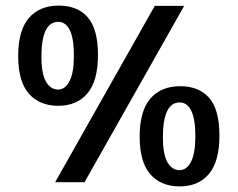

<svg xmlns="http://www.w3.org/2000/svg" viewBox="-20 -651 849 686"><path d="M638 -630 282 0H177L533 -630ZM188 -573Q158 -573 143 -541.5Q128 -510 128 -449Q128 -387 144.5 -359Q161 -331 187 -331Q213 -331 228.5 -361Q244 -391 244 -453Q244 -513 229.5 -543Q215 -573 188 -573ZM190 -631Q257 -631 293.5 -589Q330 -547 330 -455Q330 -362 292.5 -317.5Q255 -273 188 -273Q121 -273 83 -316.5Q45 -360 45 -451Q45 -542 83 -586.5Q121 -631 190 -631ZM622 -285Q592 -285 577 -253.5Q562 -222 562 -161Q562 -99 578.5 -71Q595 -43 621 -43Q647 -43 662.5 -73Q678 -103 678 -165Q678 -225 663.5 -255Q649 -285 622 -285ZM624 -343Q691 -343 727.5 -301Q764 -259 764 -167Q764 -74 726.5 -29.5Q689 15 622 15Q555 15 517 -28.5Q479 -72 479 -163Q479 -254 517 -298.5Q555 -343 624 -343Z"/></svg>

Font: Karma Variable Light
Style: Regular
Weight: 300
Designer: Joana Correia
Foundry: Indian Type Foundry
Version: Version 3.000